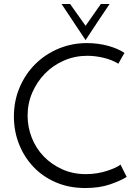

<svg xmlns="http://www.w3.org/2000/svg" viewBox="-20 -939 685 967"><path d="M618 -48Q586 -28 533 -10Q480 8 410 8Q327 8 260.5 -21Q194 -50 147.5 -99.5Q101 -149 75.5 -214Q50 -279 50 -352Q50 -431 79 -499Q108 -567 158 -616.5Q208 -666 275 -694Q342 -722 418 -722Q445 -722 472.5 -718.5Q500 -715 525 -708Q550 -701 571 -692Q592 -683 607 -672Q602 -664 599 -659Q596 -654 593 -648.5Q590 -643 586 -636Q582 -629 576 -618Q544 -638 501.5 -648Q459 -658 420 -658Q357 -658 302 -634Q247 -610 206.5 -568.5Q166 -527 142.5 -472.5Q119 -418 119 -357Q119 -299 140 -245.5Q161 -192 200 -151.5Q239 -111 293 -86.5Q347 -62 413 -62Q442 -62 469 -66.5Q496 -71 519 -78.5Q542 -86 559.5 -94Q577 -102 587 -110ZM290 -919H333L411 -809L488 -919H532Q501 -874 471 -828Q441 -782 411 -737Z"/></svg>

Font: Josefin Sans
Style: Regular
Weight: 400
Designer: Santiago Orozco
Foundry: Typemade
Version: Version 1.0